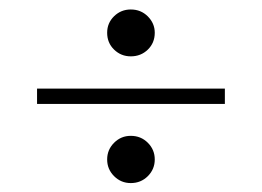

<svg xmlns="http://www.w3.org/2000/svg" viewBox="-20 -493 563 413"><path d="M261.3 -99.2Q240.3 -99.2 225.4 -114.1Q210.5 -129 210.5 -150Q210.5 -171 225.4 -185.9Q240.3 -200.8 261.3 -200.8Q283.1 -200.8 298 -185.9Q312.9 -171 312.9 -150Q312.9 -129 298 -114.1Q283.1 -99.2 261.3 -99.2ZM261.3 -371.8Q240.3 -371.8 225.4 -386.3Q210.5 -400.8 210.5 -422.6Q210.5 -443.5 225.4 -458.1Q240.3 -472.6 261.3 -472.6Q283.1 -472.6 298 -457.7Q312.9 -442.7 312.9 -422.6Q312.9 -400.8 298 -386.3Q283.1 -371.8 261.3 -371.8ZM59.7 -269.4V-302.4H463.7V-269.4Z"/></svg>

Font: Playfair
Style: Regular
Weight: 400
Designer: Claus Eggers Sørensen
Foundry: Claus Eggers Sørensen
Version: Version 2.001;gftools[0.9.30]